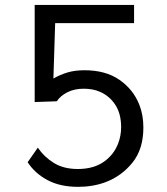

<svg xmlns="http://www.w3.org/2000/svg" viewBox="-20 -732 666 764"><path d="M290.5 11.5Q219 11.5 168.8 -15.5Q118.5 -42.5 90 -86.5L130.5 -144.5Q155.5 -107.5 194.5 -83.5Q233.5 -59.5 289.5 -59.5Q352 -59.5 392.8 -88Q433.5 -116.5 450.5 -162Q462 -192.5 462 -226Q462 -279.5 438.8 -315Q415.5 -350.5 377 -367Q349.5 -379 313 -379Q276.5 -379 248.8 -365.2Q221 -351.5 206 -329L118 -326V-712.5H513.5V-640H199.5L192.5 -419.5Q218.5 -434.5 248 -443.5Q277.5 -452.5 316 -452.5Q400.5 -452.5 455.5 -414.2Q510.5 -376 534.5 -315Q550.5 -274.5 550.5 -224.5Q550.5 -138.5 507 -84.8Q463.5 -31 399.5 -7Q350 11.5 290.5 11.5Z"/></svg>

Font: Mooli
Style: Regular
Weight: 400
Designer: Vernon Adams
Foundry: Vernon Adams
Version: Version 1.000; ttfautohint (v1.8.4.7-5d5b);gftools[0.9.33]